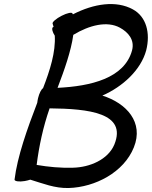

<svg xmlns="http://www.w3.org/2000/svg" viewBox="-20 -893 762 964"><path d="M244 -775C246 -769 247 -764 249 -758L245 -756C239 -750 243 -732 255 -714C260 -632 231 -540 196 -450C188 -446 177 -425 171 -400C169 -392 168 -384 167 -377C117 -247 67 -107 53 9C53 17 76 21 104 16C114 14 124 12 132 9C195 28 255 53 325 51C458 47 602 -28 652 -153C703 -279 615 -375 494 -413C596 -458 687 -541 714 -640C736 -727 715 -809 647 -846C563 -892 451 -875 346 -821C345 -822 345 -824 344 -825C342 -833 317 -828 290 -814C262 -800 242 -782 244 -775ZM582 -754C624 -731 657 -693 643 -640C605 -500 436 -460 269 -452C303 -541 337 -637 348 -718C429 -767 518 -789 582 -754ZM554 -167C522 -91 430 -53 347 -51C283 -49 223 -55 164 -65C176 -159 196 -254 229 -349C426 -347 619 -326 554 -167Z"/></svg>

Font: Nupuram Medium Oblique
Style: Regular
Weight: 500
Designer: Santhosh Thottingal (santhosh.thottingal@gmail.com)
Foundry: SMC
Version: Version 1.000